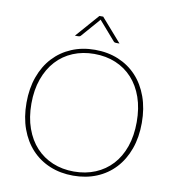

<svg xmlns="http://www.w3.org/2000/svg" viewBox="-96 -987 979 1079"><g transform="rotate(10 393.5 -447.0)"><path d="M722.5 -351.5Q722.5 -269 698.5 -202.8Q674.5 -136.5 631 -89.8Q587.5 -43 527 -18Q466.5 7 393 7Q320.5 7 260 -18Q199.5 -43 156 -89.8Q112.5 -136.5 88.5 -202.8Q64.5 -269 64.5 -351.5Q64.5 -433.5 88.5 -500Q112.5 -566.5 156 -613.2Q199.5 -660 260 -685.5Q320.5 -711 393 -711Q466.5 -711 527 -685.8Q587.5 -660.5 631 -613.8Q674.5 -567 698.5 -500.5Q722.5 -434 722.5 -351.5ZM693.5 -351.5Q693.5 -430 671.8 -492.2Q650 -554.5 610.2 -598Q570.5 -641.5 515.2 -664.5Q460 -687.5 393 -687.5Q327 -687.5 271.8 -664.5Q216.5 -641.5 176.8 -598Q137 -554.5 114.8 -492.2Q92.5 -430 92.5 -351.5Q92.5 -273 114.8 -210.8Q137 -148.5 176.8 -105.5Q216.5 -62.5 271.8 -39.5Q327 -16.5 393 -16.5Q460 -16.5 515.2 -39.5Q570.5 -62.5 610.2 -105.5Q650 -148.5 671.8 -210.8Q693.5 -273 693.5 -351.5ZM521.5 -769.5H501.5Q498.5 -769.5 494.8 -770.5Q491 -771.5 487.5 -775.5L396.5 -880Q394.5 -881.5 394 -884Q393 -881.5 391.5 -880L300.5 -775.5Q297 -771.5 293.2 -770.5Q289.5 -769.5 286.5 -769.5H267L383.5 -902.5H405Z"/></g></svg>

Font: Lato 2
Style: Regular
Weight: 200
Designer: Lukasz Dziedzic with Adam Twardoch and Botio Nikoltchev
Foundry: tyPoland Lukasz Dziedzic
Version: Version 2.015; 2015-08-06; http://www.latofonts.com/